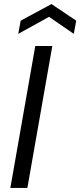

<svg xmlns="http://www.w3.org/2000/svg" viewBox="-20 -927 396 947"><path d="M31 0 154 -700H238L115 0ZM70 -760 82 -825 234 -907 356 -825 344 -760 222 -844Z"/></svg>

Font: DM Sans 17pt
Style: Italic
Weight: 400
Italic angle: -10°
Version: Version 4.004;gftools[0.9.30]